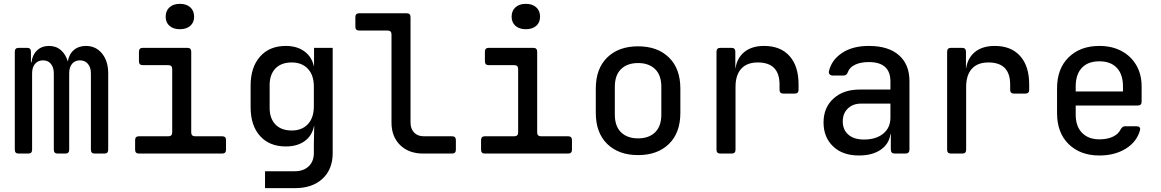

<svg xmlns="http://www.w3.org/2000/svg" viewBox="-20 -799 6040 999"><path d="M77 0Q57 0 57 -20V-530Q57 -550 77 -550H121Q141 -550 141 -530V-475H144Q148 -513 172.5 -536.5Q197 -560 235 -560Q272 -560 297 -538Q322 -516 333 -479Q339 -517 364 -538.5Q389 -560 427 -560Q479 -560 511 -520.5Q543 -481 543 -418V-20Q543 0 523 0H473Q453 0 453 -20V-417Q453 -448 437.5 -466.5Q422 -485 396 -485Q370 -485 355 -467Q340 -449 340 -417V-20Q340 0 320 0H280Q260 0 260 -20V-417Q260 -448 245 -466.5Q230 -485 204 -485Q178 -485 162.5 -467Q147 -449 147 -417V-20Q147 0 127 0Z M703 0Q683 0 683 -20V-70Q683 -90 703 -90H856Q876 -90 876 -110V-440Q876 -460 856 -460H723Q703 -460 703 -480V-530Q703 -550 723 -550H955Q975 -550 975 -530V-110Q975 -90 995 -90H1136Q1156 -90 1156 -70V-20Q1156 0 1136 0ZM916 -647Q882 -647 862 -664.5Q842 -682 842 -712Q842 -743 862 -761Q882 -779 916 -779Q950 -779 970 -761Q990 -743 990 -712Q990 -682 970 -664.5Q950 -647 916 -647Z M1359 180V92H1514Q1559 92 1586 66.5Q1613 41 1613 -3V-49L1615 -144H1614Q1604 -93 1565.5 -65Q1527 -37 1467 -37Q1382 -37 1333 -91.5Q1284 -146 1284 -241V-354Q1284 -449 1333 -504.5Q1382 -560 1467 -560Q1525 -560 1563.5 -532Q1602 -504 1613 -455H1614V-550H1711V-2Q1711 82 1658 131Q1605 180 1514 180ZM1498 -120Q1551 -120 1582 -153Q1613 -186 1613 -246V-349Q1613 -408 1582 -441Q1551 -474 1498 -474Q1443 -474 1413 -442.5Q1383 -411 1383 -357V-237Q1383 -183 1413 -151.5Q1443 -120 1498 -120Z M2182 0Q2107 0 2062 -44Q2017 -88 2017 -161V-620Q2017 -640 1997 -640H1849Q1829 -640 1829 -660V-710Q1829 -730 1849 -730H2096Q2116 -730 2116 -710V-162Q2116 -129 2134.5 -109.5Q2153 -90 2185 -90H2332Q2352 -90 2352 -70V-20Q2352 0 2332 0Z M2503 0Q2483 0 2483 -20V-70Q2483 -90 2503 -90H2656Q2676 -90 2676 -110V-440Q2676 -460 2656 -460H2523Q2503 -460 2503 -480V-530Q2503 -550 2523 -550H2755Q2775 -550 2775 -530V-110Q2775 -90 2795 -90H2936Q2956 -90 2956 -70V-20Q2956 0 2936 0ZM2716 -647Q2682 -647 2662 -664.5Q2642 -682 2642 -712Q2642 -743 2662 -761Q2682 -779 2716 -779Q2750 -779 2770 -761Q2790 -743 2790 -712Q2790 -682 2770 -664.5Q2750 -647 2716 -647Z M3300 8Q3199 8 3139.5 -50Q3080 -108 3080 -212V-338Q3080 -442 3139.5 -500Q3199 -558 3300 -558Q3401 -558 3460.5 -500Q3520 -442 3520 -338V-212Q3520 -108 3460.5 -50Q3401 8 3300 8ZM3300 -79Q3356 -79 3388.5 -110.5Q3421 -142 3421 -203V-347Q3421 -408 3388.5 -439.5Q3356 -471 3300 -471Q3244 -471 3211.5 -439.5Q3179 -408 3179 -347V-203Q3179 -142 3211.5 -110.5Q3244 -79 3300 -79Z M3728 0Q3708 0 3708 -20V-530Q3708 -550 3728 -550H3786Q3806 -550 3806 -530V-444H3807Q3815 -498 3853.5 -529Q3892 -560 3956 -560Q4041 -560 4088 -507.5Q4135 -455 4135 -360V-332Q4135 -312 4115 -312H4056Q4036 -312 4036 -332V-359Q4036 -474 3923 -474Q3866 -474 3836.5 -441Q3807 -408 3807 -347V-20Q3807 0 3787 0Z M4449 10Q4364 10 4314.5 -37.5Q4265 -85 4265 -162Q4265 -239 4316.5 -286Q4368 -333 4452 -333H4613V-375Q4613 -476 4501 -476Q4458 -476 4429.5 -462.5Q4401 -449 4392 -425Q4386 -406 4369 -406H4313Q4303 -406 4297 -412Q4291 -418 4293 -428Q4306 -486 4360.5 -523Q4415 -560 4501 -560Q4602 -560 4657 -512Q4712 -464 4712 -377V-21Q4712 0 4691 0H4636Q4615 0 4615 -21V-101H4613Q4606 -50 4562.5 -20Q4519 10 4449 10ZM4475 -73Q4538 -73 4575.5 -103.5Q4613 -134 4613 -187V-260H4461Q4418 -260 4391.5 -234.5Q4365 -209 4365 -167Q4365 -124 4394 -98.5Q4423 -73 4475 -73Z M4928 0Q4908 0 4908 -20V-530Q4908 -550 4928 -550H4986Q5006 -550 5006 -530V-444H5007Q5015 -498 5053.5 -529Q5092 -560 5156 -560Q5241 -560 5288 -507.5Q5335 -455 5335 -360V-332Q5335 -312 5315 -312H5256Q5236 -312 5236 -332V-359Q5236 -474 5123 -474Q5066 -474 5036.5 -441Q5007 -408 5007 -347V-20Q5007 0 4987 0Z M5700 10Q5601 10 5540.5 -49Q5480 -108 5480 -210V-340Q5480 -442 5540.5 -501Q5601 -560 5700 -560Q5766 -560 5815.5 -533.5Q5865 -507 5892.5 -459.5Q5920 -412 5920 -349V-270Q5920 -250 5900 -250H5577V-202Q5577 -142 5610 -108Q5643 -74 5700 -74Q5741 -74 5770 -87.5Q5799 -101 5811 -126Q5820 -142 5833 -142H5893Q5915 -142 5912 -123Q5896 -62 5838.5 -26Q5781 10 5700 10ZM5577 -349V-323H5823V-349Q5823 -412 5791 -446Q5759 -480 5700 -480Q5641 -480 5609 -446Q5577 -412 5577 -349Z"/></svg>

Font: Pitagon Sans Mono Medium
Style: Regular
Weight: 500
Monospace: yes
Designer: Travis Tran
Foundry: Pitagon
Version: Version 1.001; ttfautohint (v1.8.4.7-5d5b);gftools[0.9.26]